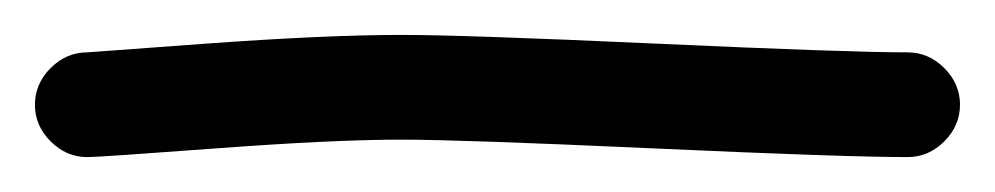

<svg xmlns="http://www.w3.org/2000/svg" viewBox="-20 -90 570 110"><path d="M30 -60 98 -65Q167 -70 210 -70Q246 -70 356 -65Q466 -60 500 -60Q512 -60 521 -51Q530 -42 530 -30Q530 -18 521 -9Q512 0 500 0Q464 0 354 -5Q244 -10 210 -10Q171 -10 104 -5Q37 0 30 0Q18 0 9 -9Q0 -18 0 -30Q0 -42 9 -51Q18 -60 30 -60Z"/></svg>

Font: Pecita
Style: Book
Weight: 400
Width: 7
Version: Version 4.3